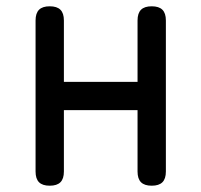

<svg xmlns="http://www.w3.org/2000/svg" viewBox="-20 -580 640 610"><path d="M138 10Q115 10 104 -1Q93 -12 93 -35V-515Q93 -538 104 -549Q115 -560 138 -560Q161 -560 172 -549Q183 -538 183 -515V-320H417V-515Q417 -538 428 -549Q439 -560 462 -560Q485 -560 496 -549Q507 -538 507 -515V-35Q507 -12 496 -1Q485 10 462 10Q439 10 428 -1Q417 -12 417 -35V-230H183V-35Q183 -12 172 -1Q161 10 138 10Z"/></svg>

Font: Maple Mono NF
Style: Regular
Weight: 400
Monospace: yes
Designer: subframe7536
Version: Version 7.000